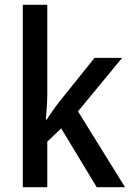

<svg xmlns="http://www.w3.org/2000/svg" viewBox="-20 -780 547 800"><path d="M177 -386Q177 -364 175 -335Q173 -306 171 -282H175Q184 -297 200 -319.5Q216 -342 228 -357L374 -539H489L305 -316L501 0H383L235 -245L177 -190V0H75V-760H177Z"/></svg>

Font: Noto Sans Lao UI SemCond Med
Style: Regular
Weight: 500
Width: 4
Designer: Monotype Design Team
Foundry: Monotype Imaging Inc.
Version: Version 2.000; ttfautohint (v1.8.4.7-5d5b)